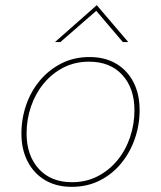

<svg xmlns="http://www.w3.org/2000/svg" viewBox="-20 -719 624 744"><path d="M258 5Q198 5 154.5 -21Q111 -47 87 -93.5Q63 -140 63 -201Q63 -259 81.5 -312.5Q100 -366 135 -407.5Q170 -449 218.5 -473.5Q267 -498 327 -498Q387 -498 430.5 -472Q474 -446 497.5 -400Q521 -354 521 -292Q521 -235 502.5 -181.5Q484 -128 449.5 -86Q415 -44 366.5 -19.5Q318 5 258 5ZM259 -13Q314 -13 358.5 -36Q403 -59 435 -98Q467 -137 484 -187.5Q501 -238 501 -292Q501 -377 454 -428.5Q407 -480 325 -480Q270 -480 225.5 -457Q181 -434 149 -395Q117 -356 100 -306Q83 -256 83 -202Q83 -117 130 -65Q177 -13 259 -13ZM193 -556 355 -699 477 -556H456L353 -677L214 -556Z"/></svg>

Font: Hanken Grotesk Thin
Style: Italic
Weight: 250
Italic angle: -8°
Designer: Alfredo Marco Pradil
Foundry: Hanken Design Co.
Version: Version 3.013